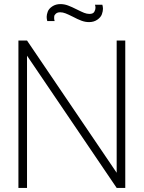

<svg xmlns="http://www.w3.org/2000/svg" viewBox="-20 -918 702 938"><path d="M415 -810Q396.5 -810 378.2 -816.8Q360 -823.5 335.5 -836.5Q313.5 -847.5 300 -852.8Q286.5 -858 274 -858Q260.5 -858 253 -851.2Q245.5 -844.5 245 -838.5Q244.5 -832.5 244.5 -830Q244.5 -822.5 247 -815H211Q208 -825.5 208 -835.5Q208 -846.5 213.2 -861Q218.5 -875.5 235.5 -886.8Q252.5 -898 275 -898Q294 -898 312.2 -891.2Q330.5 -884.5 356 -871.5Q378 -860.5 391.2 -855.2Q404.5 -850 417 -850Q435 -850 440.8 -860.5Q446.5 -871 446.5 -880Q446.5 -887 444 -895H480Q483 -884.5 483 -875Q483 -863.5 477.8 -848.5Q472.5 -833.5 455.5 -821.8Q438.5 -810 415 -810ZM70 0V-720H112L550 -74V-720H592V0H550L112 -646V0Z"/></svg>

Font: Vela Sans ExtLt
Style: Regular
Weight: 200
Designer: Principal design: Mikhail Sharanda - project Manrope.
Design modification: Ravid Balaliev
Foundry: Mikhail Sharanda
Version: Version 1.001